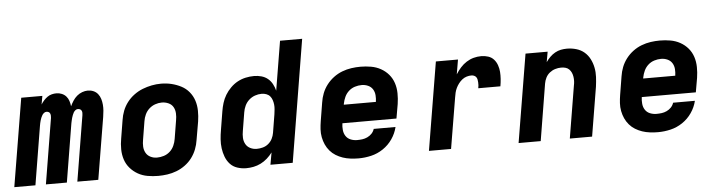

<svg xmlns="http://www.w3.org/2000/svg" viewBox="-55 -939 4301 1150"><g transform="rotate(-5 2095.5 -363.5)"><path d="M-9 0 79 -530H206L197 -479Q205 -492 215 -503Q225 -514 237 -522.5Q249 -531 263 -534.5Q277 -538 291 -538Q308 -538 323.5 -531.5Q339 -525 349.5 -513Q360 -501 365 -485.5Q370 -470 372 -453Q380 -470 390 -485.5Q400 -501 414 -513Q428 -525 445.5 -531.5Q463 -538 480 -538Q498 -538 514 -531Q530 -524 540.5 -510.5Q551 -497 556 -480.5Q561 -464 562.5 -446Q564 -428 562.5 -410Q561 -392 558 -373L496 0H370L435 -394Q436 -401 436 -408Q436 -415 433 -421Q430 -427 424 -430Q418 -433 411 -433Q403 -433 396 -427.5Q389 -422 385 -415Q381 -408 378 -400Q375 -392 372.5 -384Q370 -376 368.5 -368Q367 -360 365 -352L307 0H181L246 -394Q247 -401 246.5 -408Q246 -415 243.5 -421Q241 -427 235 -430Q229 -433 222 -433Q214 -433 207 -427.5Q200 -422 196 -415Q192 -408 188.5 -400Q185 -392 183 -384Q181 -376 179 -368Q177 -360 176 -352L118 0Z M856 8Q824 8 792.5 2.5Q761 -3 734.5 -18Q708 -33 688 -56Q668 -79 658.5 -108Q649 -137 648.5 -169.5Q648 -202 654 -234L672 -344Q676 -372 686.5 -399Q697 -426 715 -449.5Q733 -473 757.5 -491Q782 -509 809 -519.5Q836 -530 864 -535.5Q892 -541 920 -541Q953 -541 983.5 -533.5Q1014 -526 1041 -512Q1068 -498 1087.5 -474.5Q1107 -451 1116.5 -422Q1126 -393 1126.5 -360.5Q1127 -328 1122 -296L1103 -186Q1099 -158 1088.5 -131Q1078 -104 1060.5 -80.5Q1043 -57 1018.5 -39Q994 -21 966.5 -10.5Q939 0 911 4Q883 8 856 8ZM858 -102Q879 -102 899.5 -108.5Q920 -115 936 -129.5Q952 -144 961 -164Q970 -184 973 -204L991 -314Q995 -335 994 -356Q993 -377 983.5 -394Q974 -411 955 -419.5Q936 -428 915 -428Q895 -428 875 -421Q855 -414 839 -399.5Q823 -385 814 -365.5Q805 -346 802 -326L784 -216Q780 -195 781 -174.5Q782 -154 791.5 -137Q801 -120 819 -111Q837 -102 858 -102Z M1385 8Q1358 8 1332 -0.5Q1306 -9 1288.5 -28Q1271 -47 1261.5 -72Q1252 -97 1248.5 -123.5Q1245 -150 1247 -178Q1249 -206 1254 -234L1272 -344Q1276 -369 1283.5 -393.5Q1291 -418 1304.5 -440.5Q1318 -463 1337.5 -482.5Q1357 -502 1380 -514.5Q1403 -527 1428.5 -532.5Q1454 -538 1479 -538Q1502 -538 1523.5 -532Q1545 -526 1561.5 -512.5Q1578 -499 1588.5 -479.5Q1599 -460 1604 -439L1653 -735H1786L1665 0H1531L1544 -73Q1530 -54 1512 -38Q1494 -22 1473 -11.5Q1452 -1 1429.5 3.5Q1407 8 1385 8ZM1458 -102Q1476 -102 1494.5 -107Q1513 -112 1528 -124.5Q1543 -137 1551.5 -154Q1560 -171 1563 -189L1581 -299Q1583 -314 1584.5 -328.5Q1586 -343 1584.5 -357Q1583 -371 1578.5 -384.5Q1574 -398 1565.5 -408Q1557 -418 1543.5 -423Q1530 -428 1515 -428Q1495 -428 1475 -421Q1455 -414 1439 -399.5Q1423 -385 1414 -365.5Q1405 -346 1402 -326L1384 -216Q1380 -195 1381 -174.5Q1382 -154 1391.5 -137Q1401 -120 1419 -111Q1437 -102 1458 -102Z M2061 8Q2037 8 2012.5 5Q1988 2 1966 -5.5Q1944 -13 1924.5 -25Q1905 -37 1890 -54.5Q1875 -72 1865.5 -93Q1856 -114 1851.5 -137.5Q1847 -161 1848.5 -185.5Q1850 -210 1854 -234L1872 -344Q1876 -372 1886.5 -399Q1897 -426 1915 -449.5Q1933 -473 1957 -491Q1981 -509 2008.5 -519.5Q2036 -530 2064 -534Q2092 -538 2119 -538Q2151 -538 2182.5 -532.5Q2214 -527 2241 -512Q2268 -497 2287.5 -474Q2307 -451 2316.5 -422Q2326 -393 2326.5 -360.5Q2327 -328 2322 -296L2307 -210H1982Q1979 -190 1981 -169.5Q1983 -149 1993.5 -133Q2004 -117 2022.5 -109.5Q2041 -102 2061 -102Q2077 -102 2092.5 -104Q2108 -106 2123 -113Q2138 -120 2149.5 -132Q2161 -144 2166 -160H2297Q2288 -122 2265 -88.5Q2242 -55 2208.5 -32.5Q2175 -10 2137 -1Q2099 8 2061 8ZM2193 -320Q2196 -340 2194.5 -360Q2193 -380 2183 -396Q2173 -412 2155 -420Q2137 -428 2117 -428Q2096 -428 2075.5 -421.5Q2055 -415 2039 -400.5Q2023 -386 2014 -366.5Q2005 -347 2001 -326L2000 -320Z M2484 0 2572 -530H2705L2690 -442Q2703 -463 2719.5 -481.5Q2736 -500 2756.5 -513Q2777 -526 2799.5 -532Q2822 -538 2845 -538Q2867 -538 2887 -531.5Q2907 -525 2920.5 -510Q2934 -495 2941 -475Q2948 -455 2949.5 -434.5Q2951 -414 2949.5 -392Q2948 -370 2944 -348H2811Q2813 -357 2813.5 -365.5Q2814 -374 2813.5 -383Q2813 -392 2811.5 -400Q2810 -408 2805.5 -414.5Q2801 -421 2793 -424.5Q2785 -428 2777 -428Q2762 -428 2747.5 -423.5Q2733 -419 2721 -409.5Q2709 -400 2699.5 -387.5Q2690 -375 2683.5 -361.5Q2677 -348 2673.5 -333.5Q2670 -319 2668 -305L2617 0Z M3023 0 3111 -530H3244L3233 -468Q3244 -484 3258 -498Q3272 -512 3289 -521.5Q3306 -531 3324 -534.5Q3342 -538 3360 -538Q3389 -538 3416.5 -530Q3444 -522 3464.5 -504.5Q3485 -487 3497.5 -462.5Q3510 -438 3515.5 -410.5Q3521 -383 3519.5 -354Q3518 -325 3514 -296L3465 0H3331L3383 -314Q3386 -327 3386.5 -340.5Q3387 -354 3385 -367Q3383 -380 3378 -391.5Q3373 -403 3364 -412Q3355 -421 3342.5 -424.5Q3330 -428 3316 -428Q3298 -428 3280 -422.5Q3262 -417 3247 -405Q3232 -393 3223.5 -376Q3215 -359 3212 -341L3156 0Z M3861 8Q3837 8 3812.5 5Q3788 2 3766 -5.5Q3744 -13 3724.5 -25Q3705 -37 3690 -54.5Q3675 -72 3665.5 -93Q3656 -114 3651.5 -137.5Q3647 -161 3648.5 -185.5Q3650 -210 3654 -234L3672 -344Q3676 -372 3686.5 -399Q3697 -426 3715 -449.5Q3733 -473 3757 -491Q3781 -509 3808.5 -519.5Q3836 -530 3864 -534Q3892 -538 3919 -538Q3951 -538 3982.5 -532.5Q4014 -527 4041 -512Q4068 -497 4087.5 -474Q4107 -451 4116.5 -422Q4126 -393 4126.5 -360.5Q4127 -328 4122 -296L4107 -210H3782Q3779 -190 3781 -169.5Q3783 -149 3793.5 -133Q3804 -117 3822.5 -109.5Q3841 -102 3861 -102Q3877 -102 3892.5 -104Q3908 -106 3923 -113Q3938 -120 3949.5 -132Q3961 -144 3966 -160H4097Q4088 -122 4065 -88.5Q4042 -55 4008.5 -32.5Q3975 -10 3937 -1Q3899 8 3861 8ZM3993 -320Q3996 -340 3994.5 -360Q3993 -380 3983 -396Q3973 -412 3955 -420Q3937 -428 3917 -428Q3896 -428 3875.5 -421.5Q3855 -415 3839 -400.5Q3823 -386 3814 -366.5Q3805 -347 3801 -326L3800 -320Z"/></g></svg>

Font: Iosevka Curly XBdExObl
Style: Regular
Weight: 800
Width: 7
Italic angle: -9°
Monospace: yes
Designer: Belleve Invis
Foundry: Belleve Invis
Version: Version 11.1.0; ttfautohint (v1.8.3)